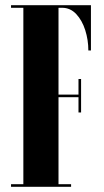

<svg xmlns="http://www.w3.org/2000/svg" viewBox="-20 -720 401 740"><path d="M22.5 0V-10H70V-690H22.5V-700H330.5V-525.5H320.5Q320.5 -566 308.5 -603.8Q296.5 -641.5 273.8 -665.8Q251 -690 219.5 -690H205.5V-355.5H282.5V-415.5H292.5V-286.5H282.5V-345.5H205.5V-10H254V0Z"/></svg>

Font: Imbue 100pt ExtraBold
Style: Regular
Weight: 800
Designer: Tyler Finck
Foundry: Etcetera Type Company
Version: Version 1.102; ttfautohint (v1.8.3)